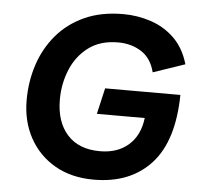

<svg xmlns="http://www.w3.org/2000/svg" viewBox="-52 -768 852 831"><g transform="rotate(5 374.0 -352.5)"><path d="M385 10Q288 10 216.5 -31Q145 -72 105.5 -144Q66 -216 66 -308Q66 -389 90 -462Q114 -535 162 -592Q210 -649 282 -682Q354 -715 451 -715Q513 -715 571.5 -695.5Q630 -676 673.5 -633.5Q717 -591 737 -522L599 -475Q584 -535 540.5 -563Q497 -591 439 -591Q362 -591 311 -553Q260 -515 234.5 -453.5Q209 -392 209 -323Q209 -226 259 -170.5Q309 -115 401 -115Q477 -115 525 -157Q573 -199 582 -275H374L400 -388H727Q724 -187 633.5 -88.5Q543 10 385 10Z"/></g></svg>

Font: Prodigy Sans SemiBold
Style: Italic
Weight: 600
Italic angle: -13°
Designer: Wei Huang
Foundry: Wei Huang
Version: Version 1.003; ttfautohint (v1.8.3)